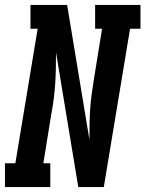

<svg xmlns="http://www.w3.org/2000/svg" viewBox="-39 -755 587 775"><path d="M-19 0V-96H23L113 -639H84V-735H232L322 -191Q322 -222 322.5 -253Q323 -284 325 -315.5Q327 -347 331.5 -378.5Q336 -410 341 -441L373 -639H345V-735H528V-639H486L380 0H277L187 -544Q187 -513 186.5 -482Q186 -451 184 -419.5Q182 -388 178 -356.5Q174 -325 168 -294L136 -96H164V0Z"/></svg>

Font: Iosevka Slab Oblique
Style: Bold
Weight: 700
Italic angle: -9°
Monospace: yes
Designer: Belleve Invis
Foundry: Belleve Invis
Version: Version 11.1.1; ttfautohint (v1.8.3)